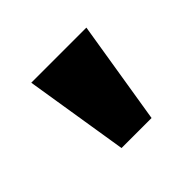

<svg xmlns="http://www.w3.org/2000/svg" viewBox="-76 -796 452 452"><g transform="rotate(-45 150.0 -570.5)"><path d="M105.5 -441 64 -700H247.5L205.5 -441Z"/></g></svg>

Font: Trispace Condensed
Style: Bold
Weight: 700
Width: 3
Designer: Tyler Finck
Foundry: Etcetera Type Company
Version: Version 1.210; ttfautohint (v1.8.3)